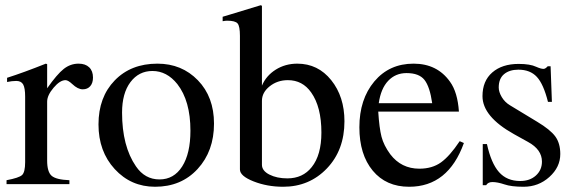

<svg xmlns="http://www.w3.org/2000/svg" viewBox="-20 -703 2200 733"><path d="M160 -458V-366Q198 -420 223.5 -440Q249 -460 280 -460Q306 -460 320.5 -446Q335 -432 335 -407Q335 -386 324.5 -374Q314 -362 296 -362Q277 -362 256 -382Q240 -397 230 -397Q209 -397 184.5 -368Q160 -339 160 -315V-90Q160 -47 177 -32Q194 -17 245 -15V0H5V-15Q53 -24 64.5 -35Q76 -46 76 -84V-334Q76 -367 68.5 -380.5Q61 -394 42 -394Q26 -394 7 -390V-406Q70 -426 155 -460Z M797 -231Q797 -126 734.5 -58Q672 10 572 10Q480 10 418 -57.5Q356 -125 356 -228Q356 -332 418 -396Q480 -460 581 -460Q674 -460 735.5 -396.5Q797 -333 797 -231ZM707 -204Q707 -318 657 -382Q617 -432 562 -432Q510 -432 478 -389.5Q446 -347 446 -273Q446 -145 499 -68Q533 -18 589 -18Q644 -18 675.5 -67.5Q707 -117 707 -204Z M980 -681V-376Q996 -414 1032.5 -437Q1069 -460 1115 -460Q1194 -460 1244.5 -397Q1295 -334 1295 -240Q1295 -130 1228 -60Q1161 10 1061 10Q1000 10 948 -10.5Q896 -31 896 -56V-566Q896 -603 887 -613.5Q878 -624 847 -624Q840 -624 830 -622V-639L860 -648Q962 -679 975 -683ZM980 -318V-74Q980 -51 1008.5 -36.5Q1037 -22 1077 -22Q1136 -22 1170 -65Q1207 -111 1207 -197Q1207 -295 1168 -350Q1135 -397 1079 -397Q1039 -397 1009.5 -373.5Q980 -350 980 -318Z M1735 -164 1751 -157Q1691 10 1542 10Q1454 10 1403 -51.5Q1352 -113 1352 -217Q1352 -324 1409 -392Q1466 -460 1559 -460Q1649 -460 1698 -391Q1727 -351 1732 -277H1424Q1428 -214 1436.5 -181Q1445 -148 1470 -114Q1512 -59 1581 -59Q1630 -59 1663.5 -83Q1697 -107 1735 -164ZM1426 -309H1630Q1621 -372 1600.5 -398Q1580 -424 1532 -424Q1490 -424 1462 -394.5Q1434 -365 1426 -309Z M1927 -301 2031 -238Q2081 -208 2100 -182Q2119 -156 2119 -115Q2119 -65 2077.5 -27.5Q2036 10 1979 10Q1932 10 1906 1Q1879 -8 1860 -8Q1843 -8 1836 4H1823V-153H1839Q1855 -80 1885 -46Q1915 -12 1966 -12Q2003 -12 2026 -33Q2049 -54 2049 -86Q2049 -132 1996 -161L1942 -191Q1822 -258 1822 -336Q1822 -394 1859.5 -426.5Q1897 -459 1960 -459Q2004 -459 2027 -448Q2045 -440 2055 -440Q2062 -440 2071 -450H2082L2087 -314H2072Q2055 -382 2029.5 -409.5Q2004 -437 1959 -437Q1925 -437 1904.5 -420Q1884 -403 1884 -369Q1884 -352 1895.5 -332.5Q1907 -313 1927 -301Z"/></svg>

Font: STIX Math
Style: Regular
Weight: 400
Designer: MicroPress Inc., with final additions and corrections provided by Coen Hoffman, Elsevier (retired)
Version: Version 1.1.1